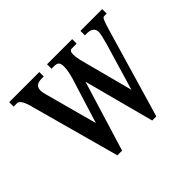

<svg xmlns="http://www.w3.org/2000/svg" viewBox="-111 -616 788 788"><g transform="rotate(-45 283.0 -222.0)"><path d="M174.8 -430.2Q137.7 -430.2 137.7 -399.4Q137.7 -387.7 142.1 -373L204.1 -144L265.1 -339.8Q275.9 -377 275.9 -399.9Q275.9 -417.5 269.5 -423.8Q263.2 -430.2 249 -430.2H232.9V-456.1H378.9V-430.2H351.1Q336.9 -430.2 336.9 -408.2Q336.9 -396.5 341.8 -373L403.8 -137.2L463.9 -339.8Q477.1 -386.2 477.1 -398.9Q477.1 -430.2 438 -430.2H426.8V-456.1H553.2V-430.2H540Q534.7 -430.2 531.7 -427Q528.8 -423.8 524.4 -412.4Q520 -400.9 511.2 -371.1L398.9 12.2H375L293.9 -293.9L200.2 12.2H172.9L67.9 -371.1Q53.7 -430.2 33.2 -430.2H13.2V-456.1H188V-430.2Z"/></g></svg>

Font: New Heterodox Mono
Style: Book
Weight: 400
Designer: Hao Chi Kiang <hello@hckiang.com>, Alexey Kryukov <alexios@thessalonica.org.ru>
Version: Version 0.0.3